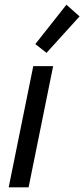

<svg xmlns="http://www.w3.org/2000/svg" viewBox="-20 -800 360 820"><path d="M122.1 -517.6H207L102.1 0H17.1ZM130.9 -611.8 263.7 -779.8 319.8 -730 178.7 -574.2Z"/></svg>

Font: Reddit Sans Chocolate
Style: Italic
Weight: 400
Italic angle: -11.25°
Designer: Stephen Hutchings
Version: Version 1.013